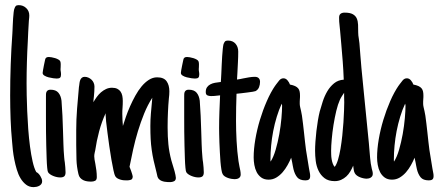

<svg xmlns="http://www.w3.org/2000/svg" viewBox="-20 -708 1755 765"><path d="M147.9 14.2Q147.9 21 144.5 25.4Q141.1 29.8 136 32.5Q130.9 35.2 124.8 36.4Q118.7 37.6 113.8 37.6Q96.7 37.6 84 27.8Q71.3 18.1 62 2.7Q52.7 -12.7 46.9 -32.5Q41 -52.2 37.1 -72Q33.2 -91.8 31.2 -110.1Q29.3 -128.4 28.3 -141.6Q23.9 -187 22.2 -233.9Q20.5 -280.8 20.5 -326.7Q20.5 -452.1 29.3 -575.2Q29.3 -577.1 29.5 -579.6Q29.8 -582 29.8 -584.5Q30.3 -594.7 30.8 -608.2Q31.2 -621.6 32.2 -634.8Q33.2 -647.9 34.4 -658.9Q35.6 -669.9 37.6 -674.3V-673.8Q39.6 -680.7 43 -684.1Q46.4 -687.5 54.7 -687.5Q72.3 -687.5 84.5 -675.8Q96.7 -664.1 96.7 -646.5Q96.7 -642.6 96.4 -638.9Q96.2 -635.3 95.7 -631.8Q95.2 -628.4 95 -625.2Q94.7 -622.1 94.7 -619.6Q93.3 -600.6 92.5 -581.8Q91.8 -563 90.8 -543.9Q88.4 -502 87.2 -460.2Q85.9 -418.5 85.9 -376Q85.9 -357.9 86.4 -328.6Q86.9 -299.3 88.4 -264.9Q89.8 -230.5 92.5 -193.8Q95.2 -157.2 99.6 -124Q104 -90.8 110.1 -64Q116.2 -37.1 124.5 -22.5Q128.9 -20.5 133.1 -16.4Q137.2 -12.2 140.4 -7.1Q143.6 -2 145.8 3.7Q147.9 9.3 147.9 14.2Z M223.1 -410.6Q223.1 -402.3 219.5 -398.7Q215.8 -395 206.1 -395Q201.7 -395 192.4 -396.2Q183.1 -397.5 173.6 -399.9Q164.1 -402.3 157 -406.7Q149.9 -411.1 149.9 -417.5Q149.9 -419.4 151.4 -428.5Q152.8 -437.5 155 -447.8Q157.2 -458 158.9 -466.3Q160.6 -474.6 161.6 -475.6V-475.1Q164.1 -479 167.5 -480Q170.9 -481 174.3 -481Q178.7 -481 185.8 -479.7Q192.9 -478.5 200 -476.3Q207 -474.1 212.9 -470.7Q218.8 -467.3 220.2 -463.4Q221.7 -459.5 221.9 -452.9Q222.2 -446.3 221.7 -440.9Q221.7 -439 221.4 -436.3Q221.2 -433.6 221.2 -432.1Q221.2 -429.7 221.4 -427.2Q221.7 -424.8 222.2 -422.4Q222.7 -419.9 222.9 -417Q223.1 -414.1 223.1 -410.6ZM241.2 -21.5Q241.2 -10.3 236.1 -5.6Q231 -1 219.7 -1Q213.9 -1 206.8 -2.4Q199.7 -3.9 192.9 -6.6Q186 -9.3 180.2 -13.2Q174.3 -17.1 171.4 -22Q169.4 -24.9 168 -40Q166.5 -55.2 165.8 -77.6Q165 -100.1 164.3 -127.9Q163.6 -155.8 163.3 -184.1Q163.1 -212.4 163.1 -239.3Q163.1 -266.1 163.1 -286.1V-323.7Q163.1 -328.6 163.3 -333.5Q163.6 -338.4 165.3 -342Q167 -345.7 170.7 -348.1Q174.3 -350.6 181.2 -350.6Q202.6 -350.6 212.6 -338.6Q222.7 -326.7 225.1 -306.6Q227.5 -276.9 228.8 -247.3Q230 -217.8 231 -187.5Q231.9 -160.2 232.7 -133.5Q233.4 -106.9 235.8 -80.6Q236.3 -75.2 236.8 -70.3Q237.3 -65.4 238.3 -60.5Q239.3 -50.8 240.2 -41.3Q241.2 -31.7 241.2 -21.5Z M365.7 -2.4Q365.7 8.8 359.1 12.2Q352.5 15.6 343.3 15.6Q335 15.6 326.9 14.4Q318.8 13.2 311.8 9.8Q304.7 6.3 299.6 0.5Q294.4 -5.4 292.5 -14.6Q285.6 -43.9 284.7 -72Q283.7 -100.1 283.7 -129.9V-189.9Q283.7 -231 287.1 -275.1Q290.5 -319.3 294.4 -360.4Q294.4 -361.8 294.9 -363.8Q295.4 -365.7 295.4 -366.7Q295.9 -372.1 296.9 -378.4Q297.9 -384.8 300 -389.9Q302.2 -395 306.4 -398.4Q310.5 -401.9 317.4 -401.9Q325.2 -401.9 332.3 -398.7Q339.4 -395.5 344.7 -390.4Q350.1 -385.3 353.3 -377.9Q356.4 -370.6 356.4 -362.8Q356.4 -353 355.7 -342.5Q355 -332 354 -322.3Q353 -315.4 352.8 -312Q352.5 -308.6 352.1 -300.8Q357.9 -311 365.5 -321.5Q373 -332 382.3 -340.1Q391.6 -348.1 402.6 -353.3Q413.6 -358.4 426.3 -358.4Q439 -358.4 447.3 -354.2Q455.6 -350.1 460.4 -343Q465.3 -335.9 467.3 -326.2Q469.2 -316.4 469.2 -305.7Q469.2 -298.8 469 -292.5Q468.8 -286.1 468.3 -279.8Q467.8 -273.4 467.5 -267.3Q467.3 -261.2 467.3 -254.4Q467.3 -241.7 468 -230.2Q468.8 -218.8 469.7 -206.1Q474.6 -222.2 481.7 -242.7Q488.8 -263.2 498.3 -284.7Q507.8 -306.2 519.3 -326.9Q530.8 -347.7 544.2 -363.8Q557.6 -379.9 573.2 -389.9Q588.9 -399.9 606 -399.9Q632.8 -399.9 643.8 -384.3Q654.8 -368.7 654.8 -344.2Q654.8 -337.4 654.3 -329.8Q653.8 -322.3 652.8 -315.4Q650.4 -289.1 649.2 -261.2Q647.9 -233.4 647.9 -207V-197.8Q647.9 -163.6 650.9 -133.3Q653.8 -103 662.6 -69.3L666.5 -56.2Q668.5 -49.3 671.1 -41Q673.8 -32.7 675.8 -24.9Q677.7 -17.1 679.2 -10.3Q680.7 -3.4 680.7 0.5Q680.7 10.7 673.3 14.2Q666 17.6 658.2 17.6Q653.3 17.6 647 17.3Q640.6 17.1 634.5 15.9Q628.4 14.6 622.8 12.2Q617.2 9.8 613.8 5.9V6.3Q609.4 2 607.4 -4.4Q605.5 -10.7 604.5 -17.1L603.5 -21.5Q596.7 -47.9 592 -68.8Q587.4 -89.8 584.5 -110.8Q581.5 -131.8 580.3 -154.3Q579.1 -176.8 579.1 -206.1Q579.1 -231 581.3 -256.8Q583.5 -282.7 585.9 -307.6Q585.9 -310.1 586.2 -313.2Q586.4 -316.4 586.9 -318.8Q568.4 -290 554.4 -255.6Q540.5 -221.2 529.5 -185.1Q518.6 -148.9 510.5 -112.5Q502.4 -76.2 496.1 -43.5Q496.1 -43 498.3 -37.8Q500.5 -32.7 502.7 -26.1Q504.9 -19.5 506.8 -13.4Q508.8 -7.3 508.8 -5.4Q508.8 5.9 501.5 8.3Q494.1 10.7 486.3 10.7Q480.5 10.7 473.6 10.3Q466.8 9.8 460.2 7.8Q453.6 5.9 448 2.7Q442.4 -0.5 439 -6.3Q436 -11.2 432.1 -29.5Q428.2 -47.9 423.8 -72.5Q419.4 -97.2 415.5 -125.5Q411.6 -153.8 408.2 -179.2Q404.8 -204.6 402.8 -223.6Q400.9 -242.7 400.9 -249.5V-256.8Q385.3 -223.1 375 -184.6Q364.7 -146 359.4 -108.9L357.4 -100.1Q356.4 -96.2 356 -92.5Q355.5 -88.9 355.5 -85.4Q355.5 -80.1 356.7 -72.3Q357.9 -64.5 359.9 -55.2Q362.3 -42.5 364 -29.1Q365.7 -15.6 365.7 -2.4Z M773.9 -410.6Q773.9 -402.3 770.3 -398.7Q766.6 -395 756.8 -395Q752.4 -395 743.2 -396.2Q733.9 -397.5 724.4 -399.9Q714.8 -402.3 707.8 -406.7Q700.7 -411.1 700.7 -417.5Q700.7 -419.4 702.1 -428.5Q703.6 -437.5 705.8 -447.8Q708 -458 709.7 -466.3Q711.4 -474.6 712.4 -475.6V-475.1Q714.8 -479 718.3 -480Q721.7 -481 725.1 -481Q729.5 -481 736.6 -479.7Q743.7 -478.5 750.7 -476.3Q757.8 -474.1 763.7 -470.7Q769.5 -467.3 771 -463.4Q772.5 -459.5 772.7 -452.9Q772.9 -446.3 772.5 -440.9Q772.5 -439 772.2 -436.3Q772 -433.6 772 -432.1Q772 -429.7 772.2 -427.2Q772.5 -424.8 772.9 -422.4Q773.4 -419.9 773.7 -417Q773.9 -414.1 773.9 -410.6ZM792 -21.5Q792 -10.3 786.9 -5.6Q781.7 -1 770.5 -1Q764.6 -1 757.6 -2.4Q750.5 -3.9 743.7 -6.6Q736.8 -9.3 731 -13.2Q725.1 -17.1 722.2 -22Q720.2 -24.9 718.8 -40Q717.3 -55.2 716.6 -77.6Q715.8 -100.1 715.1 -127.9Q714.4 -155.8 714.1 -184.1Q713.9 -212.4 713.9 -239.3Q713.9 -266.1 713.9 -286.1V-323.7Q713.9 -328.6 714.1 -333.5Q714.4 -338.4 716.1 -342Q717.8 -345.7 721.4 -348.1Q725.1 -350.6 731.9 -350.6Q753.4 -350.6 763.4 -338.6Q773.4 -326.7 775.9 -306.6Q778.3 -276.9 779.5 -247.3Q780.8 -217.8 781.7 -187.5Q782.7 -160.2 783.4 -133.5Q784.2 -106.9 786.6 -80.6Q787.1 -75.2 787.6 -70.3Q788.1 -65.4 789.1 -60.5Q790 -50.8 791 -41.3Q792 -31.7 792 -21.5Z M939 -12.2Q939 -6.8 936.5 -3.2Q934.1 0.5 930.4 2.4Q926.8 4.4 922.6 5.1Q918.5 5.9 914.6 5.9Q909.2 5.9 902.1 4.6Q895 3.4 888.2 1Q881.3 -1.5 875.7 -5.1Q870.1 -8.8 867.2 -14.2Q864.3 -19 862.1 -32.5Q859.9 -45.9 858.4 -63.7Q856.9 -81.5 856 -101.8Q855 -122.1 854.2 -140.6Q853.5 -159.2 853.3 -174.1Q853 -189 853 -196.3Q853 -230.5 854.2 -262.5Q855.5 -294.4 856.9 -328.1Q854.5 -328.1 852.1 -327.6Q849.6 -327.1 847.2 -327.1Q840.8 -326.2 834.2 -325.7Q827.6 -325.2 820.8 -325.2Q812.5 -325.2 806.2 -328.1Q799.8 -331.1 799.8 -341.3Q799.8 -353.5 805.2 -360.8Q810.5 -368.2 818.8 -372.3Q827.1 -376.5 836.9 -378.2Q846.7 -379.9 856 -380.9Q857.4 -380.9 857.9 -381.1Q858.4 -381.3 859.9 -381.3Q860.4 -387.2 860.8 -395.8Q861.3 -404.3 861.8 -414.6Q862.3 -430.7 863.3 -449Q864.3 -467.3 865.2 -484.1Q866.2 -501 867.7 -513.9Q869.1 -526.9 870.6 -532.2Q873 -538.6 876.2 -542.5Q879.4 -546.4 888.2 -546.4Q907.7 -546.4 918.5 -533.7Q929.2 -521 929.2 -502.4Q929.2 -481 928 -459.5Q926.8 -438 925.8 -416L924.3 -391.1Q936.5 -392.6 948.7 -395.5Q960.4 -397.9 972.4 -399.9Q984.4 -401.9 995.6 -401.9Q1005.4 -401.9 1010.7 -396.7Q1016.1 -391.6 1016.1 -381.8Q1016.1 -371.1 1012.2 -360.8Q1008.3 -350.6 998.5 -345.2H999Q997.1 -344.2 987.3 -342.5Q977.5 -340.8 965.1 -339.4Q952.6 -337.9 940.7 -336.4Q928.7 -335 922.9 -334.5H922.4Q921.4 -307.1 920.9 -280.5Q920.4 -253.9 920.4 -226.6Q920.4 -189 922.6 -146.7Q924.8 -104.5 930.2 -66.4L934.1 -44.4Q936 -36.1 937.5 -28.1Q939 -20 939 -12.2Z M1215.8 -6.3Q1215.8 3.4 1210.9 7.1Q1206.1 10.7 1197.3 10.7Q1174.3 10.7 1164.3 -1.5Q1154.3 -13.7 1149.4 -33.7Q1147.9 -40.5 1146.5 -47.6Q1145 -54.7 1144 -61.5Q1143.1 -67.9 1142.1 -70.3Q1141.1 -72.8 1140.1 -79.6Q1134.3 -65.4 1125.7 -50Q1117.2 -34.7 1106 -21.7Q1094.7 -8.8 1080.8 -0.5Q1066.9 7.8 1050.3 7.8Q1032.7 7.8 1021 -0.7Q1009.3 -9.3 1002.7 -22.2Q996.1 -35.2 993.4 -50.8Q990.7 -66.4 990.7 -80.6Q990.7 -113.8 997.3 -152.6Q1003.9 -191.4 1015.6 -230.2Q1027.3 -269 1043 -304.9Q1058.6 -340.8 1077.1 -367.7V-367.2L1080.1 -371.6Q1085.4 -378.9 1092.5 -387.5Q1099.6 -396 1109.4 -396Q1118.7 -396 1125.5 -387.9Q1132.3 -379.9 1135.3 -371.1Q1147.9 -368.7 1155.8 -365Q1163.6 -361.3 1168 -356Q1172.4 -350.6 1173.8 -343.5Q1175.3 -336.4 1175.3 -328.1Q1175.3 -324.7 1175.3 -320.8Q1175.3 -316.9 1174.8 -313Q1174.3 -309.1 1174.3 -303.7Q1174.3 -298.3 1174.3 -293.9Q1174.3 -289.1 1176 -281.2Q1177.7 -273.4 1179.7 -265.1L1183.1 -247.1Q1185.5 -232.9 1187.3 -214.8Q1189 -196.8 1191.4 -178.7Q1193.4 -160.2 1195.3 -142.8Q1197.3 -125.5 1199.2 -110.8L1210.9 -38.6L1212.4 -30.3Q1213.4 -23.9 1214.6 -18.6Q1215.8 -13.2 1215.8 -6.3ZM1104 -287.1Q1104 -288.1 1103.5 -290.3Q1103 -292.5 1102.5 -294.9Q1091.3 -271 1082.8 -242.9Q1074.2 -214.8 1068.6 -185.8Q1063 -156.7 1060.3 -127.7Q1057.6 -98.6 1057.6 -72.8Q1057.6 -70.3 1057.6 -68.4Q1057.6 -66.4 1058.1 -64.5V-64Q1069.8 -82 1078.4 -111.6Q1086.9 -141.1 1092.8 -173.6Q1098.6 -206.1 1101.3 -236.6Q1104 -267.1 1104 -287.1Z M1465.3 -15.1Q1465.3 -9.8 1462.9 -6.1Q1460.4 -2.4 1456.8 -0.2Q1453.1 2 1449 2.9Q1444.8 3.9 1440.9 3.9Q1435.1 3.9 1428.2 2.4Q1421.4 1 1414.6 -1.7Q1407.7 -4.4 1402.1 -8.5Q1396.5 -12.7 1393.6 -18.1Q1390.6 -23.4 1389.4 -31.5Q1388.2 -39.6 1387.2 -47.9Q1382.3 -36.1 1375.7 -24.9Q1369.1 -13.7 1359.9 -5.1Q1350.6 3.4 1339.1 8.5Q1327.6 13.7 1313.5 13.7Q1288.6 13.7 1273.2 2Q1257.8 -9.8 1249.3 -27.6Q1240.7 -45.4 1238 -66.7Q1235.4 -87.9 1235.4 -107.4Q1235.4 -123.5 1236.8 -144Q1238.3 -164.6 1240.7 -186Q1243.2 -207.5 1246.6 -227.8Q1250 -248 1253.9 -263.7Q1258.8 -281.7 1265.9 -303.5Q1272.9 -325.2 1283.9 -344Q1294.9 -362.8 1311 -376Q1327.1 -389.2 1349.6 -390.6Q1348.1 -430.2 1345.5 -463.6Q1342.8 -497.1 1339.8 -532.2L1335 -586.4L1333 -606Q1332 -613.8 1331.5 -621.8Q1331.1 -629.9 1331.1 -637.7Q1331.1 -648.9 1337.2 -653.3Q1343.3 -657.7 1353 -657.7Q1374.5 -657.7 1385.7 -651.4Q1397 -645 1401.6 -634.3Q1406.2 -623.5 1406.7 -609.1Q1407.2 -594.7 1407.2 -578.1Q1407.2 -567.4 1409.7 -553.7L1412.1 -535.6L1416 -485.8Q1417 -474.1 1418 -462.4Q1418.9 -450.7 1419.9 -439L1430.2 -334L1449.7 -137.7L1451.2 -119.6Q1453.1 -99.6 1454.8 -78.1Q1456.5 -56.6 1461.4 -35.6Q1462.9 -30.3 1464.1 -25.4Q1465.3 -20.5 1465.3 -15.1ZM1351.6 -300.8Q1351.6 -306.2 1351.3 -312.7Q1351.1 -319.3 1351.1 -325.2V-338.4Q1347.7 -333.5 1342.3 -325Q1336.9 -316.4 1334 -309.6Q1326.2 -292.5 1319.8 -265.9Q1313.5 -239.3 1308.8 -210.2Q1304.2 -181.2 1301.8 -153.6Q1299.3 -126 1299.3 -107.4Q1299.3 -100.6 1299.6 -91.8Q1299.8 -83 1301.3 -74Q1302.7 -64.9 1305.7 -56.6Q1308.6 -48.3 1313.5 -43Q1320.8 -52.2 1326.7 -71.5Q1332.5 -90.8 1336.7 -115.5Q1340.8 -140.1 1343.8 -167.5Q1346.7 -194.8 1348.4 -220.5Q1350.1 -246.1 1350.8 -267.3Q1351.6 -288.6 1351.6 -300.8Z M1707.5 -6.3Q1707.5 3.4 1702.6 7.1Q1697.8 10.7 1689 10.7Q1666 10.7 1656 -1.5Q1646 -13.7 1641.1 -33.7Q1639.6 -40.5 1638.2 -47.6Q1636.7 -54.7 1635.7 -61.5Q1634.8 -67.9 1633.8 -70.3Q1632.8 -72.8 1631.8 -79.6Q1626 -65.4 1617.4 -50Q1608.9 -34.7 1597.7 -21.7Q1586.4 -8.8 1572.5 -0.5Q1558.6 7.8 1542 7.8Q1524.4 7.8 1512.7 -0.7Q1501 -9.3 1494.4 -22.2Q1487.8 -35.2 1485.1 -50.8Q1482.4 -66.4 1482.4 -80.6Q1482.4 -113.8 1489 -152.6Q1495.6 -191.4 1507.3 -230.2Q1519 -269 1534.7 -304.9Q1550.3 -340.8 1568.8 -367.7V-367.2L1571.8 -371.6Q1577.1 -378.9 1584.2 -387.5Q1591.3 -396 1601.1 -396Q1610.4 -396 1617.2 -387.9Q1624 -379.9 1627 -371.1Q1639.6 -368.7 1647.5 -365Q1655.3 -361.3 1659.7 -356Q1664.1 -350.6 1665.5 -343.5Q1667 -336.4 1667 -328.1Q1667 -324.7 1667 -320.8Q1667 -316.9 1666.5 -313Q1666 -309.1 1666 -303.7Q1666 -298.3 1666 -293.9Q1666 -289.1 1667.7 -281.2Q1669.4 -273.4 1671.4 -265.1L1674.8 -247.1Q1677.2 -232.9 1679 -214.8Q1680.7 -196.8 1683.1 -178.7Q1685.1 -160.2 1687 -142.8Q1689 -125.5 1690.9 -110.8L1702.6 -38.6L1704.1 -30.3Q1705.1 -23.9 1706.3 -18.6Q1707.5 -13.2 1707.5 -6.3ZM1595.7 -287.1Q1595.7 -288.1 1595.2 -290.3Q1594.7 -292.5 1594.2 -294.9Q1583 -271 1574.5 -242.9Q1565.9 -214.8 1560.3 -185.8Q1554.7 -156.7 1552 -127.7Q1549.3 -98.6 1549.3 -72.8Q1549.3 -70.3 1549.3 -68.4Q1549.3 -66.4 1549.8 -64.5V-64Q1561.5 -82 1570.1 -111.6Q1578.6 -141.1 1584.5 -173.6Q1590.3 -206.1 1593 -236.6Q1595.7 -267.1 1595.7 -287.1Z"/></svg>

Font: Just Another Hand
Style: Regular
Weight: 400
Designer: Astigmatic (AOETI)
Foundry: Astigmatic (AOETI)
Version: Version 1.001